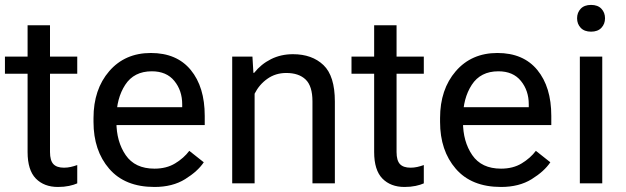

<svg xmlns="http://www.w3.org/2000/svg" viewBox="-20 -743 2537 778"><path d="M0 -444.3V-513.7H293V-444.3ZM91.8 -127V-471.7V-486.3V-640.6H182.6V-127Q182.6 -92.8 196.3 -78.1Q210 -63.5 239.3 -63.5Q252.9 -63.5 266.1 -66.4Q279.3 -69.3 293 -74.2V0Q280.3 5.9 259.8 10.3Q239.3 14.6 214.8 14.6Q158.7 14.6 125.2 -19.5Q91.8 -53.7 91.8 -127Z M358.9 -249V-264.6Q358.9 -380.9 422.6 -454.6Q486.3 -528.3 591.3 -528.3Q696.3 -528.3 752.9 -459.5Q809.6 -390.6 809.6 -273.4V-236.3H414.6V-308.6H718.3V-320.3Q718.3 -376 686.5 -415Q654.8 -454.1 595.2 -454.1Q522.9 -454.1 487.3 -399.2Q451.7 -344.2 451.7 -264.6V-249Q451.7 -169.4 489.3 -114.5Q526.9 -59.6 606 -59.6Q654.8 -59.6 689.9 -81.1Q725.1 -102.5 747.1 -131.8L805.7 -85.4Q781.2 -48.8 730.2 -17.1Q679.2 14.6 606 14.6Q486.3 14.6 422.6 -59.1Q358.9 -132.8 358.9 -249Z M920.9 0V-513.7H1002.9L1006.8 -447.8H1009.8Q1037.6 -482.9 1077.9 -503.2Q1118.2 -523.4 1167 -523.4Q1244.6 -523.4 1290.8 -479.2Q1336.9 -435.1 1336.9 -331.5V0H1246.1V-332.5Q1246.1 -394 1218.5 -420.7Q1190.9 -447.3 1140.1 -447.3Q1096.7 -447.3 1063.5 -423.8Q1030.3 -400.4 1011.7 -363.3V0Z M1404.3 -444.3V-513.7H1697.3V-444.3ZM1496.1 -127V-471.7V-486.3V-640.6H1586.9V-127Q1586.9 -92.8 1600.6 -78.1Q1614.3 -63.5 1643.6 -63.5Q1657.2 -63.5 1670.4 -66.4Q1683.6 -69.3 1697.3 -74.2V0Q1684.6 5.9 1664.1 10.3Q1643.6 14.6 1619.1 14.6Q1563 14.6 1529.5 -19.5Q1496.1 -53.7 1496.1 -127Z M1763.2 -249V-264.6Q1763.2 -380.9 1826.9 -454.6Q1890.6 -528.3 1995.6 -528.3Q2100.6 -528.3 2157.2 -459.5Q2213.9 -390.6 2213.9 -273.4V-236.3H1818.8V-308.6H2122.6V-320.3Q2122.6 -376 2090.8 -415Q2059.1 -454.1 1999.5 -454.1Q1927.2 -454.1 1891.6 -399.2Q1856 -344.2 1856 -264.6V-249Q1856 -169.4 1893.6 -114.5Q1931.2 -59.6 2010.3 -59.6Q2059.1 -59.6 2094.2 -81.1Q2129.4 -102.5 2151.4 -131.8L2210 -85.4Q2185.5 -48.8 2134.5 -17.1Q2083.5 14.6 2010.3 14.6Q1890.6 14.6 1826.9 -59.1Q1763.2 -132.8 1763.2 -249Z M2329.6 0V-513.7H2420.4V0ZM2318.4 -668.9Q2318.4 -691.9 2333 -707.5Q2347.7 -723.1 2375 -723.1Q2402.3 -723.1 2417 -707.5Q2431.6 -691.9 2431.6 -668.9Q2431.6 -646 2417 -630.4Q2402.3 -614.7 2375 -614.7Q2347.7 -614.7 2333 -630.4Q2318.4 -646 2318.4 -668.9Z"/></svg>

Font: RobotoFlex
Style: Regular
Weight: 400
Designer: Berlow after Robertson
Foundry: Google
Version: Version 2.136